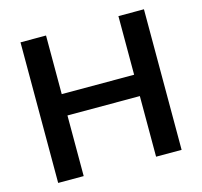

<svg xmlns="http://www.w3.org/2000/svg" viewBox="-103 -818 978 930"><g transform="rotate(-15 386.5 -352.5)"><path d="M77 0V-705H205V-411H568V-705H696V0H568V-304H205V0Z"/></g></svg>

Font: Nunito Sans
Style: Bold
Weight: 700
Designer: Vernon Adams
Foundry: Vernon Adams
Version: Version 3.101; ttfautohint (v1.8.4.7-5d5b);gftools[0.9.27]